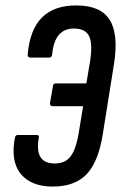

<svg xmlns="http://www.w3.org/2000/svg" viewBox="-20 -681 446 707"><path d="M174 6Q121 6 85.5 -15.5Q50 -37 37 -77Q24 -117 35 -174Q37 -184 46 -184H115Q125 -184 123 -174Q117 -141 122 -120Q127 -99 142 -89Q157 -79 181 -79Q207 -79 224 -90Q241 -101 252 -126Q263 -151 270 -192L286 -290H174Q163 -290 164 -301L175 -364Q176 -374 185 -374H298L311 -451Q322 -518 308.5 -547Q295 -576 252 -576Q227 -576 210 -564.5Q193 -553 184 -532Q175 -511 172 -481Q171 -469 161 -469H92Q81 -469 82 -481Q90 -572 134.5 -616.5Q179 -661 261 -661Q350 -661 383.5 -608.5Q417 -556 400 -447L359 -190Q343 -86 299.5 -40Q256 6 174 6Z"/></svg>

Font: Sofia Sans Extra Condensed SemiBold
Style: Italic
Weight: 600
Italic angle: -9°
Designer: Botio Nikoltchev, Ani Petrova
Foundry: lettersoup
Version: Version 4.101